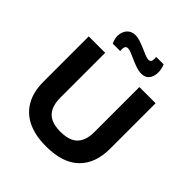

<svg xmlns="http://www.w3.org/2000/svg" viewBox="-235 -1028 1198 1198"><g transform="rotate(45 364.0 -429.0)"><path d="M365 14Q304 14 256.5 1.5Q209 -11 174 -34.5Q139 -58 115.5 -91.5Q92 -125 80.5 -167Q69 -209 69 -259V-660H214V-264Q214 -213 230.5 -179.5Q247 -146 280 -130Q313 -114 364 -114Q416 -114 449.5 -130Q483 -146 499.5 -179.5Q516 -213 516 -264V-660H659V-259Q659 -129 585.5 -57.5Q512 14 365 14ZM465 -727Q443 -727 419 -735Q395 -743 371.5 -753.5Q348 -764 328 -772.5Q308 -781 295 -781Q278 -781 274 -766.5Q270 -752 273 -734H207Q190 -769 194 -801Q198 -833 218 -852.5Q238 -872 270 -872Q291 -872 314.5 -864Q338 -856 361 -846Q384 -836 403.5 -828Q423 -820 435 -820Q453 -820 456.5 -835.5Q460 -851 457 -867H523Q537 -833 535 -800.5Q533 -768 516 -747.5Q499 -727 465 -727Z"/></g></svg>

Font: Bricolage Grotesque 96pt ExtraBold
Style: Bold
Weight: 700
Version: Version 1.001;gftools[0.9.33.dev8+g029e19f]